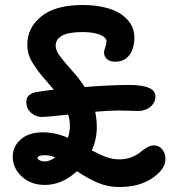

<svg xmlns="http://www.w3.org/2000/svg" viewBox="-20 -730 740 766"><path d="M147.9 -263.2Q123 -263.2 104 -279.8Q85 -296.4 85 -324.2Q85 -357.9 132.8 -363.8Q171.9 -370.1 194.8 -372.1Q187 -381.3 165.8 -405.8Q144.5 -430.2 135.5 -442.1Q126.5 -454.1 113 -474.6Q99.6 -495.1 94.2 -513.7Q88.9 -532.2 88.9 -551.8Q88.9 -619.6 145 -664.8Q201.2 -710 309.1 -710Q354 -710 390.1 -702.1Q426.3 -694.3 449.5 -681.6Q472.7 -668.9 488 -651.9Q503.4 -634.8 509.8 -617.2Q516.1 -599.6 516.1 -581.1Q516.1 -537.1 496.3 -510.5Q476.6 -483.9 439.9 -483.9Q418 -483.9 406.5 -494.6Q395 -505.4 395 -521Q395 -528.3 399.9 -541Q404.8 -553.7 404.8 -564Q404.8 -581.1 378.4 -591.6Q352.1 -602.1 309.1 -602.1Q202.1 -602.1 202.1 -546.9Q202.1 -528.3 219.7 -505.1Q237.3 -481.9 268.3 -447.3Q299.3 -412.6 317.9 -382.8Q423.3 -391.1 495.1 -391.1Q600.1 -391.1 600.1 -345.2Q600.1 -320.8 580.1 -304Q560.1 -287.1 528.8 -287.1Q522.9 -287.1 500 -288.1Q477.1 -289.1 454.1 -289.1Q415 -289.1 359.9 -284.2Q366.2 -253.4 366.2 -222.2Q366.2 -173.8 346.2 -129.9Q379.4 -112.3 404.5 -103.3Q429.7 -94.2 456.1 -94.2Q482.9 -94.2 504.9 -103Q526.9 -111.8 538.8 -122.1Q550.8 -132.3 565.4 -141.1Q580.1 -149.9 594.2 -149.9Q614.3 -149.9 627.2 -134Q640.1 -118.2 640.1 -95.2Q640.1 -55.2 588.1 -19.5Q536.1 16.1 456.1 16.1Q409.7 16.1 370.4 -0.7Q331.1 -17.6 287.1 -46.9Q227.5 7.8 159.2 7.8Q102.5 7.8 66.7 -25.9Q30.8 -59.6 30.8 -105Q30.8 -146 63 -174.1Q95.2 -202.1 150.9 -202.1Q201.2 -202.1 251 -180.2Q258.8 -204.6 258.8 -227.1Q258.8 -252 252 -272.9Q162.1 -263.2 147.9 -263.2ZM129.9 -99.1Q129.9 -94.7 138.7 -90.3Q147.5 -85.9 158.2 -85.9Q178.2 -85.9 200.2 -102.1Q179.2 -110.8 160.2 -110.8Q129.9 -110.8 129.9 -99.1Z"/></svg>

Font: Shantell Sans Irregular
Style: Regular
Weight: 500
Designer: Stephen Nixon, Anya Danilova, Shantell Martin
Foundry: Arrow Type
Version: Version 1.006;[9816181b4]